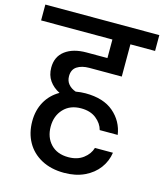

<svg xmlns="http://www.w3.org/2000/svg" viewBox="-147 -832 879 1030"><g transform="rotate(15 292.5 -317.0)"><path d="M292 -473Q250 -473 224 -456Q198 -439 198 -402Q198 -376 213 -358Q228 -340 254 -331Q282 -336 308 -336Q408 -336 464.5 -287.5Q521 -239 532 -165H432Q423 -200 390.5 -226Q358 -252 306 -252Q245 -252 209 -213.5Q173 -175 173 -116Q173 -56 208.5 -18.5Q244 19 306 19Q356 19 389 -6Q422 -31 432 -66H532Q525 -18 496 21Q467 60 418.5 83Q370 106 306 106Q233 106 179.5 77Q126 48 98 -2.5Q70 -53 70 -118Q70 -179 96.5 -226.5Q123 -274 172 -302Q136 -320 115 -350Q94 -380 94 -422Q94 -483 138 -516Q182 -549 256 -549H372V-652H-24V-740H609V-652H472V-473Z"/></g></svg>

Font: Poppins Cyr Med
Style: Regular
Weight: 500
Designer: Ninad Kale (Devanagari), Jonny Pinhorn (Latin)
Foundry: Indian Type Foundry
Version: 4.004